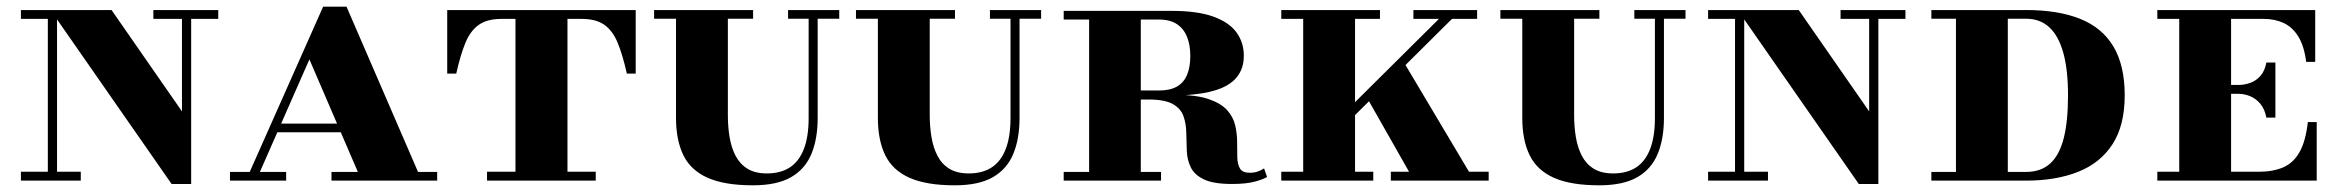

<svg xmlns="http://www.w3.org/2000/svg" viewBox="-20 -540 7001 574"><path d="M493 10 131 -510H313.5L524 -207V-510H551.5V10ZM42.5 0V-26.5H221.5V0ZM123 0V-483.5H42.5V-510H150.5V0ZM438.5 -483.5V-510H632.5V-483.5Z M715 0 946 -520H1016L1241 0H1061L905 -362.5L745.5 0ZM667.5 0V-26H835.5V0ZM802.5 -144.5V-170.5H1108V-144.5ZM971 0V-26H1287V0Z M1317 -320V-510H1880.5V-320H1854Q1841.5 -376 1826.5 -412.2Q1811.5 -448.5 1786.5 -466Q1761.5 -483.5 1719 -483.5H1479Q1437 -483.5 1411.8 -466Q1386.5 -448.5 1371.5 -412.2Q1356.5 -376 1344 -320ZM1436 0V-26.5H1761V0ZM1521 0V-502.5H1676.5V0Z M2231 14Q2146 14 2095.5 -8.5Q2045 -31 2023 -76Q2001 -121 2001 -187.5V-510H2156V-195.5Q2156 -161 2161.2 -129.8Q2166.5 -98.5 2179.2 -74Q2192 -49.5 2214.8 -35.5Q2237.5 -21.5 2273 -21.5Q2313 -21.5 2340.8 -39.2Q2368.5 -57 2383 -94Q2397.5 -131 2397.5 -187.5V-510H2424.5V-187.5Q2424.5 -125 2405.8 -79.8Q2387 -34.5 2344.8 -10.2Q2302.5 14 2231 14ZM1935.5 -484V-510H2231.5V-484ZM2336 -484V-510H2489V-484Z M2834.5 14Q2749.5 14 2699 -8.5Q2648.5 -31 2626.5 -76Q2604.5 -121 2604.5 -187.5V-510H2759.5V-195.5Q2759.5 -161 2764.8 -129.8Q2770 -98.5 2782.8 -74Q2795.5 -49.5 2818.2 -35.5Q2841 -21.5 2876.5 -21.5Q2916.5 -21.5 2944.2 -39.2Q2972 -57 2986.5 -94Q3001 -131 3001 -187.5V-510H3028V-187.5Q3028 -125 3009.2 -79.8Q2990.5 -34.5 2948.2 -10.2Q2906 14 2834.5 14ZM2539 -484V-510H2835V-484ZM2939.5 -484V-510H3092.5V-484Z M3316 -254V-269.5H3445.5Q3478.5 -269.5 3499 -281.5Q3519.5 -293.5 3529 -316.8Q3538.5 -340 3538.5 -373Q3538.5 -405 3529 -429.2Q3519.5 -453.5 3499 -467.5Q3478.5 -481.5 3445.5 -481.5H3160V-507.5H3483Q3559.5 -507.5 3607 -490.5Q3654.5 -473.5 3676.5 -443.2Q3698.5 -413 3698.5 -373Q3698.5 -313 3646 -283.5Q3593.5 -254 3470.5 -254ZM3160 0V-26H3451V0ZM3236 0V-507.5H3390.5V0ZM3663 10Q3607.5 10 3579 -3.8Q3550.5 -17.5 3539.8 -40Q3529 -62.5 3528 -89.5Q3527 -116.5 3526.5 -143.2Q3526 -170 3518.2 -192.5Q3510.5 -215 3486.5 -228.8Q3462.5 -242.5 3413 -242.5H3316V-256.5H3493Q3556 -256.5 3593.2 -243.8Q3630.5 -231 3648.8 -210.5Q3667 -190 3672.8 -165Q3678.5 -140 3678.5 -115Q3678.5 -90 3679 -69.5Q3679.5 -49 3687 -36.2Q3694.5 -23.5 3716.5 -23.5Q3729 -23.5 3739.5 -27Q3750 -30.5 3759 -36.5L3768 -11Q3756 -3.5 3730.5 3.2Q3705 10 3663 10Z M3917.5 -122 4306.5 -508H4345.5L3956.5 -122ZM3810.5 0V-26.5H4085.5V0ZM3876 0V-510H4031V0ZM4138 0V-26.5H4430.5V0ZM4207.5 0 4061 -258 4168.5 -368 4387.5 0ZM3810.5 -483.5V-510H4105.5V-483.5ZM4205.5 -483.5V-510H4396V-483.5Z M4761 14Q4676 14 4625.5 -8.5Q4575 -31 4553 -76Q4531 -121 4531 -187.5V-510H4686V-195.5Q4686 -161 4691.2 -129.8Q4696.5 -98.5 4709.2 -74Q4722 -49.5 4744.8 -35.5Q4767.5 -21.5 4803 -21.5Q4843 -21.5 4870.8 -39.2Q4898.5 -57 4913 -94Q4927.5 -131 4927.5 -187.5V-510H4954.5V-187.5Q4954.5 -125 4935.8 -79.8Q4917 -34.5 4874.8 -10.2Q4832.5 14 4761 14ZM4465.5 -484V-510H4761.5V-484ZM4866 -484V-510H5019V-484Z M5537 10 5175 -510H5357.5L5568 -207V-510H5595.5V10ZM5086.5 0V-26.5H5265.5V0ZM5167 0V-483.5H5086.5V-510H5194.5V0ZM5482.5 -483.5V-510H5676.5V-483.5Z M5754 0V-26H6037Q6081.5 -26 6109.2 -51.2Q6137 -76.5 6149.8 -127.2Q6162.5 -178 6162.5 -255Q6162.5 -331 6148.5 -381.8Q6134.5 -432.5 6106.8 -458.2Q6079 -484 6037 -484H5754V-510H6037Q6133.5 -510 6199.2 -483.5Q6265 -457 6298.5 -400.5Q6332 -344 6332 -255Q6332 -165 6295.5 -108.8Q6259 -52.5 6192.5 -26.2Q6126 0 6037 0ZM5827.5 0V-510H5982.5V0Z M6755.5 -188.5Q6750.5 -214.5 6737.2 -230Q6724 -245.5 6706.8 -252.5Q6689.5 -259.5 6672 -259.5H6617V-286H6672Q6689.5 -286 6706.8 -292Q6724 -298 6737.2 -312.5Q6750.5 -327 6755.5 -353H6782.5V-188.5ZM6879.5 -175H6906V0H6429.5V-26.5H6495V-483.5H6429.5V-510H6901.5V-355H6874.5Q6868.5 -402.5 6851 -430.8Q6833.5 -459 6807.2 -471.2Q6781 -483.5 6747.5 -483.5H6650V-26.5H6732Q6775.5 -26.5 6806 -39.8Q6836.5 -53 6854.8 -85.5Q6873 -118 6879.5 -175Z"/></svg>

Font: Bodoni Moda SC 9pt
Style: Bold
Weight: 700
Designer: Owen Earl
Foundry: indestructible type
Version: Version 2.005